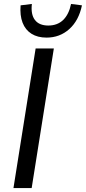

<svg xmlns="http://www.w3.org/2000/svg" viewBox="-20 -950 434 970"><path d="M48 0 160 -705H252L140 0ZM215 -760Q170 -760 139 -779.5Q108 -799 94 -835.5Q80 -872 84 -923L141 -930Q135 -877 156.5 -849Q178 -821 224 -821Q270 -821 299 -849Q328 -877 339 -930L394 -923Q378 -846 330 -803Q282 -760 215 -760Z"/></svg>

Font: Nunito Sans 10pt SemiCondensed Medium
Style: Italic
Weight: 500
Width: 4
Italic angle: -9°
Designer: Vernon Adams
Foundry: Vernon Adams
Version: Version 3.101;gftools[0.9.27]